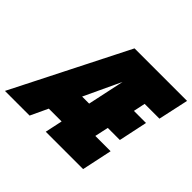

<svg xmlns="http://www.w3.org/2000/svg" viewBox="-215 -899 1101 1101"><g transform="rotate(45 335.5 -349.0)"><path d="M-54 0 299 -698H473L146 0ZM144 -106 183 -290H357L318 -106ZM277 0 426 -698H725L685 -514H565L550 -442H648L611 -267H513L495 -184H619L580 0Z"/></g></svg>

Font: Azeret Mono Thin Black
Style: Italic
Weight: 900
Italic angle: -12°
Version: Version 1.002